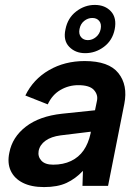

<svg xmlns="http://www.w3.org/2000/svg" viewBox="-20 -755 567 780"><path d="M315 0 317 -61Q287 -29 250.5 -12Q214 5 159 5Q107 5 72.5 -12.5Q38 -30 23.5 -61.5Q9 -93 18 -135Q30 -198 85 -240.5Q140 -283 232 -293L366 -307L374 -346Q379 -370 361.5 -389.5Q344 -409 298 -409Q259 -409 225.5 -389.5Q192 -370 174 -331L83 -367Q115 -433 179 -470Q243 -507 324 -507Q422 -507 461 -458Q500 -409 485 -333L419 0ZM349 -220 226 -205Q188 -200 165 -183.5Q142 -167 137 -142Q133 -119 148 -102.5Q163 -86 196 -86Q237 -86 268.5 -101Q300 -116 319.5 -144Q339 -172 348 -213ZM446 -636Q437 -591 402.5 -565Q368 -539 326 -539Q286 -539 261 -565Q236 -591 246 -636Q255 -682 289.5 -708.5Q324 -735 365 -735Q407 -735 431 -708.5Q455 -682 446 -636ZM389 -637Q393 -658 383 -670Q373 -682 355 -682Q337 -682 322 -670Q307 -658 303 -637Q299 -617 309 -604.5Q319 -592 337 -592Q355 -592 370 -604.5Q385 -617 389 -637Z"/></svg>

Font: Albert Sans SemiBold
Style: Italic
Weight: 600
Italic angle: -11.25°
Designer: Andreas Rasmussen
Foundry: a.Foundry
Version: Version 1.025